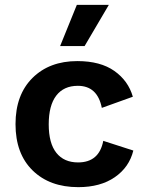

<svg xmlns="http://www.w3.org/2000/svg" viewBox="-20 -762 604 792"><path d="M297 -742H429L329 -572H228ZM299 -510Q394 -510 451.5 -469.5Q509 -429 528 -363L400 -317Q382 -408 301 -408Q243 -408 212 -367.5Q181 -327 181 -249Q181 -171 212.5 -131.5Q244 -92 302 -92Q389 -92 406 -181L530 -141Q513 -72 453.5 -31Q394 10 303 10Q185 10 114.5 -59Q44 -128 44 -250Q44 -371 114 -440.5Q184 -510 299 -510Z"/></svg>

Font: Elaine Sans SemiBold
Style: Regular
Weight: 600
Designer: Wei Huang
Foundry: Wei Huang
Version: Version 2.001;December 24, 2019;FontCreator 12.0.0.2547 64-b